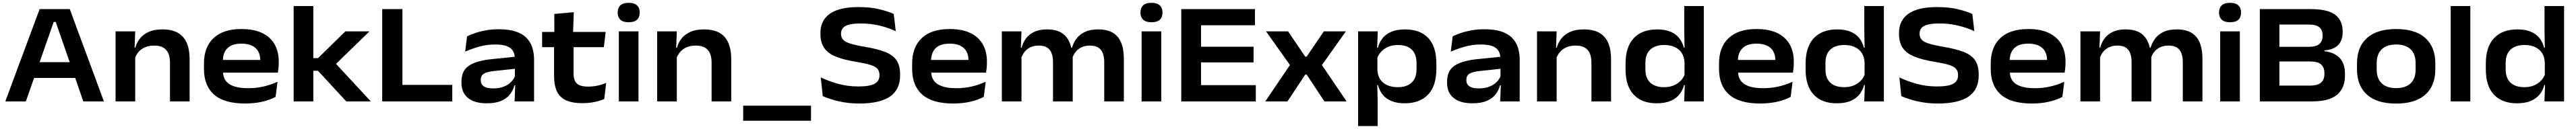

<svg xmlns="http://www.w3.org/2000/svg" viewBox="-20 -702 17778 893"><path d="M16.5 0 253.5 -639H461.5L697 0H555L364.5 -550H350.5L158.5 0ZM183.5 -162.5V-271.5H529.5V-162.5Z M1153 0V-270Q1153 -303.5 1143 -329.8Q1133 -356 1109 -371.2Q1085 -386.5 1043.5 -386.5Q1006.5 -386.5 979.5 -374.2Q952.5 -362 935.2 -341.2Q918 -320.5 909.5 -295L890.5 -371.5H914Q923 -406.5 945.5 -435.2Q968 -464 1006.2 -481.2Q1044.5 -498.5 1100.5 -498.5Q1166 -498.5 1207.5 -474.8Q1249 -451 1268.8 -405Q1288.5 -359 1288.5 -292.5V0ZM777.5 0V-485H913L908 -352L913 -339V0Z M1670.5 14.5Q1527.5 14.5 1457.5 -47Q1387.5 -108.5 1387.5 -224.5V-262Q1387.5 -376 1454 -438.5Q1520.5 -501 1646.5 -501Q1732 -501 1789 -473.5Q1846 -446 1874.8 -395.5Q1903.5 -345 1903.5 -276.5V-265.5Q1903.5 -248.5 1901.8 -231Q1900 -213.5 1897.5 -199H1773Q1775 -221 1775.8 -243Q1776.5 -265 1776.5 -283Q1776.5 -320 1762.2 -346Q1748 -372 1719 -386Q1690 -400 1646.5 -400Q1581.5 -400 1549.8 -368.5Q1518 -337 1518 -281V-251.5L1519 -238.5V-208Q1519 -184 1527 -163Q1535 -142 1554.2 -126Q1573.5 -110 1607.5 -100.8Q1641.5 -91.5 1693.5 -91.5Q1748.5 -91.5 1798.8 -103.2Q1849 -115 1895 -136L1882 -31.5Q1842 -10 1789 2.2Q1736 14.5 1670.5 14.5ZM1454 -199V-287H1871V-199Z M2369.5 0 2174.5 -212H2124V-300H2175L2363.5 -485H2530L2286 -247.5V-273.5L2539 0ZM2006.5 0V-660H2142V0Z M2757 0H2617.5V-639H2757ZM2692 -114.5H3101V0H2692Z M3531 0 3536 -128 3533 -145V-276L3532.5 -297.5Q3532.5 -346 3500.8 -370Q3469 -394 3398.5 -394Q3338 -394 3286.2 -379Q3234.5 -364 3190 -345L3203 -450.5Q3228.5 -463 3261.2 -474Q3294 -485 3334.2 -492.2Q3374.5 -499.5 3422 -499.5Q3492 -499.5 3539 -483.8Q3586 -468 3613.8 -439.2Q3641.5 -410.5 3653.5 -372Q3665.5 -333.5 3665.5 -288V0ZM3338 13Q3254 13 3209.2 -24Q3164.5 -61 3164.5 -128.5V-138Q3164.5 -213.5 3217 -248Q3269.5 -282.5 3377 -293L3544 -310L3549.5 -227.5L3391 -210.5Q3339 -205 3318.2 -191.5Q3297.5 -178 3297.5 -150V-146Q3297.5 -119.5 3318.2 -104.8Q3339 -90 3382.5 -90Q3425 -90 3456.2 -102.2Q3487.5 -114.5 3507.2 -135Q3527 -155.5 3535.5 -179.5L3555.5 -111.5H3530Q3521 -77.5 3499.5 -49.2Q3478 -21 3439 -4Q3400 13 3338 13Z M3998.5 12Q3926 12 3883.2 -9Q3840.5 -30 3822 -72Q3803.5 -114 3803.5 -176.5V-425.5H3938V-193.5Q3938 -146.5 3960 -124.5Q3982 -102.5 4039.5 -102.5Q4072.5 -102.5 4104.5 -109.5Q4136.5 -116.5 4163 -128.5L4150 -17Q4120.5 -3.5 4081.8 4.2Q4043 12 3998.5 12ZM3721 -375.5V-481H4159.5L4147 -375.5ZM3805.5 -470 3805 -605.5 3939.5 -617.5 3934.5 -470Z M4250.5 0V-485H4386V0ZM4318.5 -548Q4279.5 -548 4261 -565.8Q4242.5 -583.5 4242.5 -614V-616.5Q4242.5 -647 4261 -664.8Q4279.5 -682.5 4318.5 -682.5Q4357 -682.5 4375.8 -664.8Q4394.5 -647 4394.5 -616.5V-614Q4394.5 -583 4376 -565.5Q4357.5 -548 4318.5 -548Z M4890.5 0V-270Q4890.5 -303.5 4880.5 -329.8Q4870.5 -356 4846.5 -371.2Q4822.5 -386.5 4781 -386.5Q4744 -386.5 4717 -374.2Q4690 -362 4672.8 -341.2Q4655.5 -320.5 4647 -295L4628 -371.5H4651.5Q4660.5 -406.5 4683 -435.2Q4705.5 -464 4743.8 -481.2Q4782 -498.5 4838 -498.5Q4903.5 -498.5 4945 -474.8Q4986.5 -451 5006.2 -405Q5026 -359 5026 -292.5V0ZM4515 0V-485H4650.5L4645.5 -352L4650.5 -339V0Z M5108.5 134V29.5H5576.5V134Z M5909.5 14.5Q5855 14.5 5808 6.8Q5761 -1 5723 -12.8Q5685 -24.5 5657.5 -36.5L5644 -166Q5692 -142.5 5759.5 -123Q5827 -103.5 5903.5 -103.5Q5981 -103.5 6015 -122Q6049 -140.5 6049 -180V-183.5Q6049 -210 6034.5 -226.2Q6020 -242.5 5984.8 -253.2Q5949.5 -264 5888 -274Q5801.5 -288 5747 -310.5Q5692.5 -333 5667 -370.8Q5641.5 -408.5 5641.5 -468.5V-473Q5641.5 -561 5706.8 -607Q5772 -653 5902.5 -653Q5986.5 -653 6046.5 -638.5Q6106.5 -624 6147.5 -605.5L6161.5 -486Q6113.5 -509 6052.2 -524.2Q5991 -539.5 5920 -539.5Q5867.5 -539.5 5837.8 -531.2Q5808 -523 5795.8 -507.2Q5783.5 -491.5 5783.5 -469.5V-468.5Q5783.5 -445.5 5796 -429.5Q5808.5 -413.5 5843.2 -401.8Q5878 -390 5944.5 -378.5Q6029.5 -364.5 6084.2 -344Q6139 -323.5 6165.2 -286.8Q6191.5 -250 6191.5 -186.5V-180.5Q6191.5 -82 6121.8 -33.8Q6052 14.5 5909.5 14.5Z M6557.5 14.5Q6414.5 14.5 6344.5 -47Q6274.5 -108.5 6274.5 -224.5V-262Q6274.5 -376 6341 -438.5Q6407.5 -501 6533.5 -501Q6619 -501 6676 -473.5Q6733 -446 6761.8 -395.5Q6790.5 -345 6790.5 -276.5V-265.5Q6790.5 -248.5 6788.8 -231Q6787 -213.5 6784.5 -199H6660Q6662 -221 6662.8 -243Q6663.5 -265 6663.5 -283Q6663.5 -320 6649.2 -346Q6635 -372 6606 -386Q6577 -400 6533.5 -400Q6468.5 -400 6436.8 -368.5Q6405 -337 6405 -281V-251.5L6406 -238.5V-208Q6406 -184 6414 -163Q6422 -142 6441.2 -126Q6460.5 -110 6494.5 -100.8Q6528.5 -91.5 6580.5 -91.5Q6635.5 -91.5 6685.8 -103.2Q6736 -115 6782 -136L6769 -31.5Q6729 -10 6676 2.2Q6623 14.5 6557.5 14.5ZM6341 -199V-287H6758V-199Z M7600 0V-271.5Q7600 -304.5 7591.2 -330.5Q7582.5 -356.5 7561 -371.5Q7539.5 -386.5 7501.5 -386.5Q7467 -386.5 7442.2 -374.2Q7417.5 -362 7401.8 -341.5Q7386 -321 7378.5 -295.5L7363.5 -371.5H7377.5Q7387.5 -406 7408.8 -434.8Q7430 -463.5 7466.5 -481Q7503 -498.5 7558.5 -498.5Q7620.5 -498.5 7659.5 -475Q7698.5 -451.5 7717 -406Q7735.5 -360.5 7735.5 -294.5V0ZM6893.5 0V-485H7029L7024 -352L7029 -338V0ZM7246.5 0V-271.5Q7246.5 -305 7237.8 -331Q7229 -357 7207.5 -371.8Q7186 -386.5 7148.5 -386.5Q7114.5 -386.5 7089.5 -374.2Q7064.5 -362 7048.8 -341.2Q7033 -320.5 7025.5 -295L7007.5 -371.5H7030Q7038.5 -406.5 7059.5 -435.2Q7080.5 -464 7116.5 -481.2Q7152.5 -498.5 7205.5 -498.5Q7284.5 -498.5 7325.8 -459.5Q7367 -420.5 7377 -347Q7379 -337 7380.8 -322.5Q7382.5 -308 7382.5 -296.5V0Z M7858 0V-485H7993.5V0ZM7926 -548Q7887 -548 7868.5 -565.8Q7850 -583.5 7850 -614V-616.5Q7850 -647 7868.5 -664.8Q7887 -682.5 7926 -682.5Q7964.5 -682.5 7983.2 -664.8Q8002 -647 8002 -616.5V-614Q8002 -583 7983.5 -565.5Q7965 -548 7926 -548Z M8131.5 0V-639H8268V0ZM8152.5 0V-112.5H8646V0ZM8206.5 -270V-378.5H8630.5V-270ZM8152.5 -527V-639H8640V-527Z M8711.5 0 8893.5 -269.5V-235L8716.5 -485H8868.5L8987 -310H8997L9115.5 -485H9267.5L9090.5 -235V-269L9272.5 0H9119.5L8997 -185.5H8987L8864.5 0Z M9673.5 13Q9620.5 13 9583 -2.2Q9545.5 -17.5 9522.5 -45.8Q9499.5 -74 9489.5 -112.5H9448.5L9485 -219.5Q9486.5 -179.5 9504.5 -152.5Q9522.5 -125.5 9553.8 -112Q9585 -98.5 9626 -98.5Q9687 -98.5 9721 -130Q9755 -161.5 9755 -222V-267.5Q9755 -327.5 9721.8 -359Q9688.5 -390.5 9626.5 -390.5Q9589 -390.5 9559.5 -377.8Q9530 -365 9510.2 -343.2Q9490.5 -321.5 9481.5 -294.5L9452 -371.5H9488.5Q9497.5 -407 9519.5 -435.8Q9541.5 -464.5 9580 -481.5Q9618.5 -498.5 9676.5 -498.5Q9780 -498.5 9836 -438.8Q9892 -379 9892 -263V-224.5Q9892 -108 9835 -47.5Q9778 13 9673.5 13ZM9352 170.5V-485H9487.5L9482.5 -352.5L9485 -318V-160.5L9483.5 -138.5L9487 4.5V170.5Z M10332.5 0 10337.5 -128 10334.5 -145V-276L10334 -297.5Q10334 -346 10302.2 -370Q10270.5 -394 10200 -394Q10139.5 -394 10087.8 -379Q10036 -364 9991.5 -345L10004.5 -450.5Q10030 -463 10062.8 -474Q10095.5 -485 10135.8 -492.2Q10176 -499.5 10223.5 -499.5Q10293.5 -499.5 10340.5 -483.8Q10387.5 -468 10415.2 -439.2Q10443 -410.5 10455 -372Q10467 -333.5 10467 -288V0ZM10139.5 13Q10055.5 13 10010.8 -24Q9966 -61 9966 -128.5V-138Q9966 -213.5 10018.5 -248Q10071 -282.5 10178.5 -293L10345.5 -310L10351 -227.5L10192.5 -210.5Q10140.5 -205 10119.8 -191.5Q10099 -178 10099 -150V-146Q10099 -119.5 10119.8 -104.8Q10140.5 -90 10184 -90Q10226.5 -90 10257.8 -102.2Q10289 -114.5 10308.8 -135Q10328.5 -155.5 10337 -179.5L10357 -111.5H10331.5Q10322.5 -77.5 10301 -49.2Q10279.5 -21 10240.5 -4Q10201.5 13 10139.5 13Z M10962 0V-270Q10962 -303.5 10952 -329.8Q10942 -356 10918 -371.2Q10894 -386.5 10852.5 -386.5Q10815.5 -386.5 10788.5 -374.2Q10761.5 -362 10744.2 -341.2Q10727 -320.5 10718.5 -295L10699.5 -371.5H10723Q10732 -406.5 10754.5 -435.2Q10777 -464 10815.2 -481.2Q10853.5 -498.5 10909.5 -498.5Q10975 -498.5 11016.5 -474.8Q11058 -451 11077.8 -405Q11097.5 -359 11097.5 -292.5V0ZM10586.5 0V-485H10722L10717 -352L10722 -339V0Z M11412 13Q11310 13 11253.8 -46.5Q11197.5 -106 11197.5 -222V-261Q11197.5 -378 11254.5 -438.2Q11311.5 -498.5 11416 -498.5Q11469 -498.5 11506.5 -483Q11544 -467.5 11567 -439.2Q11590 -411 11599.5 -371.5H11640.5L11604.5 -267.5Q11603 -307.5 11585.5 -334.8Q11568 -362 11537 -376.2Q11506 -390.5 11464 -390.5Q11402.5 -390.5 11368.5 -359Q11334.5 -327.5 11334.5 -267V-221.5Q11334.5 -161 11368 -129.8Q11401.5 -98.5 11464 -98.5Q11501 -98.5 11530.2 -110.8Q11559.5 -123 11579.5 -144.8Q11599.5 -166.5 11608 -193.5L11642.5 -113.5H11601Q11592.5 -78.5 11570.2 -49.8Q11548 -21 11509.2 -4Q11470.5 13 11412 13ZM11602 0 11607 -130.5 11604.5 -161V-332L11605 -354.5L11602.5 -494.5V-660H11737.5V0Z M12125.5 14.5Q11982.5 14.5 11912.5 -47Q11842.5 -108.5 11842.5 -224.5V-262Q11842.5 -376 11909 -438.5Q11975.5 -501 12101.5 -501Q12187 -501 12244 -473.5Q12301 -446 12329.8 -395.5Q12358.5 -345 12358.5 -276.5V-265.5Q12358.5 -248.5 12356.8 -231Q12355 -213.5 12352.5 -199H12228Q12230 -221 12230.8 -243Q12231.5 -265 12231.5 -283Q12231.5 -320 12217.2 -346Q12203 -372 12174 -386Q12145 -400 12101.5 -400Q12036.5 -400 12004.8 -368.5Q11973 -337 11973 -281V-251.5L11974 -238.5V-208Q11974 -184 11982 -163Q11990 -142 12009.2 -126Q12028.5 -110 12062.5 -100.8Q12096.5 -91.5 12148.5 -91.5Q12203.5 -91.5 12253.8 -103.2Q12304 -115 12350 -136L12337 -31.5Q12297 -10 12244 2.2Q12191 14.5 12125.5 14.5ZM11909 -199V-287H12326V-199Z M12654.5 13Q12552.5 13 12496.2 -46.5Q12440 -106 12440 -222V-261Q12440 -378 12497 -438.2Q12554 -498.5 12658.5 -498.5Q12711.5 -498.5 12749 -483Q12786.5 -467.5 12809.5 -439.2Q12832.5 -411 12842 -371.5H12883L12847 -267.5Q12845.5 -307.5 12828 -334.8Q12810.5 -362 12779.5 -376.2Q12748.5 -390.5 12706.5 -390.5Q12645 -390.5 12611 -359Q12577 -327.5 12577 -267V-221.5Q12577 -161 12610.5 -129.8Q12644 -98.5 12706.5 -98.5Q12743.5 -98.5 12772.8 -110.8Q12802 -123 12822 -144.8Q12842 -166.5 12850.5 -193.5L12885 -113.5H12843.5Q12835 -78.5 12812.8 -49.8Q12790.5 -21 12751.8 -4Q12713 13 12654.5 13ZM12844.5 0 12849.5 -130.5 12847 -161V-332L12847.5 -354.5L12845 -494.5V-660H12980V0Z M13352.5 14.5Q13298 14.5 13251 6.8Q13204 -1 13166 -12.8Q13128 -24.5 13100.5 -36.5L13087 -166Q13135 -142.5 13202.5 -123Q13270 -103.5 13346.5 -103.5Q13424 -103.5 13458 -122Q13492 -140.5 13492 -180V-183.5Q13492 -210 13477.5 -226.2Q13463 -242.5 13427.8 -253.2Q13392.5 -264 13331 -274Q13244.5 -288 13190 -310.5Q13135.5 -333 13110 -370.8Q13084.5 -408.5 13084.5 -468.5V-473Q13084.5 -561 13149.8 -607Q13215 -653 13345.5 -653Q13429.5 -653 13489.5 -638.5Q13549.5 -624 13590.5 -605.5L13604.5 -486Q13556.5 -509 13495.2 -524.2Q13434 -539.5 13363 -539.5Q13310.5 -539.5 13280.8 -531.2Q13251 -523 13238.8 -507.2Q13226.5 -491.5 13226.5 -469.5V-468.5Q13226.5 -445.5 13239 -429.5Q13251.5 -413.5 13286.2 -401.8Q13321 -390 13387.5 -378.5Q13472.5 -364.5 13527.2 -344Q13582 -323.5 13608.2 -286.8Q13634.5 -250 13634.5 -186.5V-180.5Q13634.5 -82 13564.8 -33.8Q13495 14.5 13352.5 14.5Z M14000.5 14.5Q13857.5 14.5 13787.5 -47Q13717.5 -108.5 13717.5 -224.5V-262Q13717.5 -376 13784 -438.5Q13850.5 -501 13976.5 -501Q14062 -501 14119 -473.5Q14176 -446 14204.8 -395.5Q14233.5 -345 14233.5 -276.5V-265.5Q14233.5 -248.5 14231.8 -231Q14230 -213.5 14227.5 -199H14103Q14105 -221 14105.8 -243Q14106.5 -265 14106.5 -283Q14106.5 -320 14092.2 -346Q14078 -372 14049 -386Q14020 -400 13976.5 -400Q13911.5 -400 13879.8 -368.5Q13848 -337 13848 -281V-251.5L13849 -238.5V-208Q13849 -184 13857 -163Q13865 -142 13884.2 -126Q13903.5 -110 13937.5 -100.8Q13971.5 -91.5 14023.5 -91.5Q14078.5 -91.5 14128.8 -103.2Q14179 -115 14225 -136L14212 -31.5Q14172 -10 14119 2.2Q14066 14.5 14000.5 14.5ZM13784 -199V-287H14201V-199Z M15043 0V-271.5Q15043 -304.5 15034.2 -330.5Q15025.5 -356.5 15004 -371.5Q14982.5 -386.5 14944.5 -386.5Q14910 -386.5 14885.2 -374.2Q14860.5 -362 14844.8 -341.5Q14829 -321 14821.5 -295.5L14806.5 -371.5H14820.5Q14830.5 -406 14851.8 -434.8Q14873 -463.5 14909.5 -481Q14946 -498.5 15001.5 -498.5Q15063.5 -498.5 15102.5 -475Q15141.5 -451.5 15160 -406Q15178.5 -360.5 15178.5 -294.5V0ZM14336.5 0V-485H14472L14467 -352L14472 -338V0ZM14689.5 0V-271.5Q14689.5 -305 14680.8 -331Q14672 -357 14650.5 -371.8Q14629 -386.5 14591.5 -386.5Q14557.5 -386.5 14532.5 -374.2Q14507.5 -362 14491.8 -341.2Q14476 -320.5 14468.5 -295L14450.5 -371.5H14473Q14481.5 -406.5 14502.5 -435.2Q14523.5 -464 14559.5 -481.2Q14595.5 -498.5 14648.5 -498.5Q14727.5 -498.5 14768.8 -459.5Q14810 -420.5 14820 -347Q14822 -337 14823.8 -322.5Q14825.5 -308 14825.5 -296.5V0Z M15301 0V-485H15436.5V0ZM15369 -548Q15330 -548 15311.5 -565.8Q15293 -583.5 15293 -614V-616.5Q15293 -647 15311.5 -664.8Q15330 -682.5 15369 -682.5Q15407.5 -682.5 15426.2 -664.8Q15445 -647 15445 -616.5V-614Q15445 -583 15426.5 -565.5Q15408 -548 15369 -548Z M15674 0V-109.5H15921Q15973.5 -109.5 15996.8 -130.2Q16020 -151 16020 -188.5V-197Q16020 -236 15996.8 -256.2Q15973.5 -276.5 15919.5 -276.5H15673V-378H15913Q15963.5 -378 15985.5 -397.8Q16007.5 -417.5 16007.5 -452.5V-458Q16007.5 -493.5 15985.8 -512.8Q15964 -532 15913 -532H15672.5V-639H15924.5Q16043 -639 16094.5 -599.8Q16146 -560.5 16146 -485V-478Q16146 -422 16114.8 -390Q16083.5 -358 16020 -353V-348Q16091 -338.5 16126.5 -299.8Q16162 -261 16162 -191V-179Q16162 -93 16107.8 -46.5Q16053.5 0 15935 0ZM15574.5 0V-639H15709.5V0Z M16515 15Q16383 15 16314 -46.8Q16245 -108.5 16245 -223V-262.5Q16245 -377 16314 -439Q16383 -501 16515 -501Q16647.5 -501 16716.5 -439Q16785.5 -377 16785.5 -262.5V-223Q16785.5 -108.5 16716.5 -46.8Q16647.5 15 16515 15ZM16515 -92Q16580 -92 16614.8 -125Q16649.5 -158 16649.5 -220V-265.5Q16649.5 -328 16614.8 -361Q16580 -394 16515 -394Q16450.5 -394 16415.8 -361Q16381 -328 16381 -265.5V-220Q16381 -158 16415.8 -125Q16450.5 -92 16515 -92Z M16891.5 0V-660H17027V0Z M17348.5 13Q17246.5 13 17190.2 -46.5Q17134 -106 17134 -222V-261Q17134 -378 17191 -438.2Q17248 -498.5 17352.5 -498.5Q17405.5 -498.5 17443 -483Q17480.5 -467.5 17503.5 -439.2Q17526.5 -411 17536 -371.5H17577L17541 -267.5Q17539.5 -307.5 17522 -334.8Q17504.5 -362 17473.5 -376.2Q17442.5 -390.5 17400.5 -390.5Q17339 -390.5 17305 -359Q17271 -327.5 17271 -267V-221.5Q17271 -161 17304.5 -129.8Q17338 -98.5 17400.5 -98.5Q17437.5 -98.5 17466.8 -110.8Q17496 -123 17516 -144.8Q17536 -166.5 17544.5 -193.5L17579 -113.5H17537.5Q17529 -78.5 17506.8 -49.8Q17484.5 -21 17445.8 -4Q17407 13 17348.5 13ZM17538.5 0 17543.5 -130.5 17541 -161V-332L17541.5 -354.5L17539 -494.5V-660H17674V0Z"/></svg>

Font: AnekLatin_SemiExpandedSemiBold
Style: Regular
Weight: 600
Width: 6
Designer: Yesha Goshar
Foundry: Ek Type
Version: Version 1.003